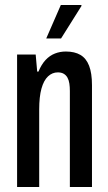

<svg xmlns="http://www.w3.org/2000/svg" viewBox="-20 -744 430 764"><path d="M48 0V-527H122L128 -459H133Q145 -488 161.5 -505.5Q178 -523 198.5 -531Q219 -539 242 -539Q277 -539 300 -525.5Q323 -512 334.5 -482.5Q346 -453 346 -405V0H258V-382Q258 -398 256 -411.5Q254 -425 248.5 -435Q243 -445 233.5 -450.5Q224 -456 210 -456Q188 -456 171 -440Q154 -424 145 -391.5Q136 -359 136 -309V0ZM164 -591 222 -724H304V-720L223 -591Z"/></svg>

Font: Archivo ExtraCondensed Medium
Style: Regular
Weight: 500
Width: 2
Designer: Hector Gatti
Foundry: Omnibus-Type
Version: Version 2.001